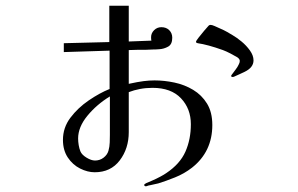

<svg xmlns="http://www.w3.org/2000/svg" viewBox="-20 -600 1040 671"><path d="M364 -263Q318 -235 285.5 -195.5Q253 -156 253 -116Q253 -105 255 -93Q257 -81 261 -71Q266 -59 282.5 -49Q299 -39 312 -39Q329 -39 342 -49Q355 -59 359 -73Q363 -87 363.5 -102.5Q364 -118 364 -129ZM722 -163Q722 -70 651 -14Q624 7 591.5 20Q559 33 533 41Q529 42 521.5 43.5Q514 45 506 47Q499 48 495.5 49.5Q492 51 490 51Q484 51 484 46Q484 44 487 42.5Q490 41 491 40Q498 37 512 31Q526 25 540 17.5Q554 10 561 5Q609 -27 628 -70Q647 -113 647 -166Q647 -220 612.5 -256.5Q578 -293 513 -293Q490 -293 469 -289Q448 -285 430 -278V-138Q430 -81 398.5 -39.5Q367 2 311 2Q286 2 260 -11Q234 -24 217 -49.5Q200 -75 200 -111Q200 -154 226 -188.5Q252 -223 290 -249Q328 -275 363 -289V-423L203 -418V-449L362 -453V-580H430V-455L509 -458Q508 -463 508 -470Q508 -484 518.5 -494.5Q529 -505 544 -505Q561 -505 571.5 -494.5Q582 -484 582 -468Q582 -445 567.5 -437Q553 -429 537 -428Q526 -427 514 -427Q502 -427 490 -426Q477 -426 463.5 -426Q450 -426 430 -425V-307Q462 -314 482 -316.5Q502 -319 520 -319Q554 -319 589.5 -311.5Q625 -304 655 -286Q685 -268 703.5 -238Q722 -208 722 -163ZM866 -389Q866 -364 835 -349Q831 -347 820 -342Q809 -337 798 -332Q796 -331 792 -331Q788 -331 788 -335Q788 -337 790 -339Q796 -347 803.5 -357Q811 -367 814 -374Q818 -381 818 -387Q818 -394 809 -400Q801 -405 785.5 -413Q770 -421 759 -425Q706 -444 671 -449Q669 -450 667 -450.5Q665 -451 665 -454Q665 -457 674 -468.5Q683 -480 693.5 -492.5Q704 -505 708 -509Q711 -513 716 -513Q721 -513 730 -509Q739 -505 750 -500Q762 -495 773.5 -488.5Q785 -482 793 -477Q807 -469 824 -455Q841 -441 853.5 -423.5Q866 -406 866 -389Z"/></svg>

Font: Kaisei Opti
Style: Regular
Weight: 400
Designer: Font-Kai, 金井和夫
Foundry: KAZUO KANAI
Version: Version 5.003